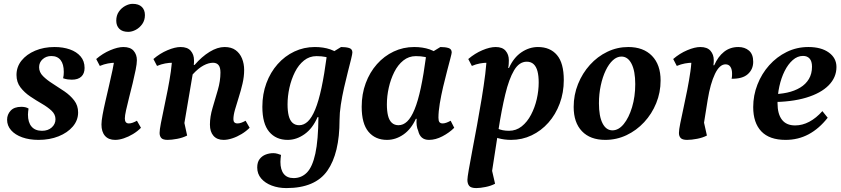

<svg xmlns="http://www.w3.org/2000/svg" viewBox="-20 -702 4291 980"><path d="M176.7 12Q129.8 12 93.5 -1Q57.1 -14 36.7 -37.2Q16.2 -60.5 16.2 -90.9Q16.2 -117.5 34.3 -137.1Q52.5 -156.8 88.8 -156.8Q100.3 -156.8 109.5 -154.6Q118.7 -152.4 125.7 -148Q124.7 -140.4 123.7 -132.6Q122.7 -124.8 122.7 -117.1Q122.7 -77.3 141.1 -55.8Q159.4 -34.4 194.4 -34.4Q225.2 -34.4 244.2 -51.6Q263.2 -68.8 263.2 -93.5Q263.2 -118 243.3 -136.8Q223.3 -155.5 193.7 -172.6Q164 -189.7 134.3 -209.7Q104.6 -229.7 84.4 -256.1Q64.2 -282.5 64.2 -319.4Q64.2 -360.7 89.8 -392.7Q115.5 -424.7 159.6 -443.4Q203.7 -462 258.3 -462Q301.9 -462 336.4 -449.9Q371 -437.7 391.3 -414.1Q411.7 -390.4 411.7 -355.2Q411.7 -326.6 395.1 -311Q378.6 -295.3 346.6 -295.3Q336.4 -295.3 325.8 -296.7Q315.1 -298.1 302.1 -302.6Q304.1 -310.1 304.8 -318.2Q305.6 -326.3 305.6 -334.8Q305.6 -374.6 289.3 -395.3Q273 -416 242.1 -416Q215.7 -416 197.7 -399.8Q179.6 -383.6 179.6 -358.8Q179.6 -333.4 199.6 -313.4Q219.5 -293.4 249.2 -274.8Q278.9 -256.2 308.8 -235.7Q338.8 -215.2 358.7 -189.3Q378.7 -163.4 378.7 -128Q378.7 -87.9 351.6 -56.1Q324.5 -24.4 278.9 -6.2Q233.3 12 176.7 12Z M567.9 12Q533.9 12 515.9 -8.6Q497.9 -29.2 497.9 -66.6Q497.9 -84.6 503.5 -115.4Q509.1 -146.2 518 -184.7Q526.9 -223.2 536.4 -264.2Q546 -305.2 554.2 -344.1Q562.3 -382.9 566 -414.1L610.1 -374Q603.4 -377.9 592.9 -379.8Q582.4 -381.8 568.7 -381.8Q551.1 -381.8 531 -378.1Q511 -374.4 489.5 -365.5L471.1 -400.8Q504.3 -429.5 542.8 -445.7Q581.3 -462 609.6 -462Q645.4 -462 662.1 -442.7Q678.7 -423.4 678.7 -394.9Q678.7 -376.8 672.4 -345.5Q666.2 -314.3 657.2 -277.2Q648.2 -240.2 638.9 -204Q629.7 -167.8 623.4 -139.4Q617.2 -110.9 617.2 -97.4Q617.2 -72 637.7 -72Q646.9 -72 657.5 -75.8Q668.1 -79.6 678.9 -85.8L699.5 -49.8Q682.1 -31.9 658.8 -17.8Q635.5 -3.7 611.7 4.1Q587.8 12 567.9 12ZM634.4 -539.4Q604.5 -539.4 589 -555Q573.4 -570.6 573.4 -596.4Q573.4 -623.1 586.5 -642.2Q599.6 -661.4 619.3 -671.9Q639 -682.4 656.7 -682.4Q688 -682.4 703.8 -666.8Q719.7 -651.3 719.7 -625Q719.7 -598.9 706.3 -579.6Q692.9 -560.4 673.2 -549.9Q653.5 -539.4 634.4 -539.4Z M835.6 12Q811.8 12 803.2 2.4Q794.6 -7.2 794.6 -23.3Q794.6 -39.1 801.1 -72.6Q807.6 -106.2 817.1 -150.9Q826.6 -195.6 836.1 -243.9Q845.6 -292.3 852.1 -337.6Q858.6 -383 858.6 -417.4L902.1 -374Q897.1 -377.3 885.7 -379.6Q874.4 -381.8 860.7 -381.8Q843.1 -381.8 823 -378.1Q803 -374.4 781.5 -365.5L763.1 -400.8Q796.3 -429.5 834.8 -445.7Q873.3 -462 901.6 -462Q936.9 -462 953.5 -442.7Q970.2 -423.4 970.2 -394.9Q970.2 -389.6 970.2 -383.5Q970.2 -377.4 969.1 -370.4H973.1Q1010.1 -413.1 1050 -437.5Q1090 -462 1126.4 -462Q1160.9 -462 1182.7 -446Q1204.5 -430.1 1215.3 -403.4Q1226.2 -376.6 1226.2 -345Q1226.2 -310.6 1217.8 -274.9Q1209.5 -239.2 1198.7 -205.6Q1188 -171.9 1179.6 -142.8Q1171.3 -113.8 1171.3 -93.2Q1171.3 -72 1192.5 -72Q1201.6 -72 1212.2 -75.8Q1222.8 -79.6 1233.6 -85.8L1254.2 -49.8Q1236.3 -31.9 1213 -17.8Q1189.8 -3.7 1165.7 4.1Q1141.6 12 1121.2 12Q1088.1 12 1069.8 -8.6Q1051.5 -29.2 1051.5 -66.1Q1051.5 -106.6 1065 -151.5Q1078.4 -196.5 1091.8 -242.7Q1105.2 -288.8 1105.2 -331.8Q1105.2 -358.1 1095.4 -369.9Q1085.6 -381.7 1067.2 -381.7Q1044.8 -381.7 1018.7 -367.8Q992.6 -353.9 963.3 -322.1L917.3 -51.1L912.6 -113.4L935.2 -10.2Q912.5 1.4 884 6.7Q855.6 12 835.6 12Z M1441.8 258Q1401.1 258 1367.1 245.2Q1333.1 232.4 1313 208.9Q1292.9 185.4 1292.9 153Q1292.9 125.9 1305.1 110Q1317.3 94.1 1336 86.9Q1354.7 79.7 1375.1 79.7Q1385.7 79.7 1396.5 82.8Q1407.3 85.8 1414.3 88.7Q1413.3 97.4 1412.3 106.4Q1411.3 115.5 1411.3 124Q1411.3 164 1428.3 185.5Q1445.2 207 1478.5 207Q1519 207 1546.9 178.4Q1574.8 149.7 1589.6 81.8Q1604.4 13.9 1605.3 -104.3H1600.8Q1576.1 -46.8 1534.8 -17.4Q1493.5 12 1448.4 12Q1388.6 12 1353.8 -29.5Q1319.1 -70.9 1319.1 -157Q1319.1 -222 1339.7 -277.5Q1360.2 -333 1397 -374.5Q1433.7 -416 1482.5 -439Q1531.2 -462 1587 -462Q1630.7 -462 1665.8 -450Q1700.9 -438.1 1729.7 -408.1L1714.1 -370.7Q1703 -381.7 1675.5 -398.6Q1648.1 -415.5 1595.3 -415.5Q1559.5 -415.5 1531.7 -393.3Q1503.9 -371.1 1485.4 -334.2Q1466.9 -297.3 1457.3 -254.2Q1447.7 -211.2 1447.7 -169.1Q1447.7 -135.3 1453.6 -111.4Q1459.6 -87.5 1473 -75.2Q1486.4 -62.9 1507 -62.9Q1531.2 -62.9 1551.4 -82.2Q1571.7 -101.5 1589 -143.6Q1606.4 -185.6 1620.9 -253.5Q1635.4 -321.5 1648.2 -417.7L1720.7 -462Q1745.8 -462 1762.2 -456.9Q1778.6 -451.8 1778.6 -434.4Q1778.6 -426.9 1772.1 -400.4Q1765.6 -373.9 1755.8 -335.9Q1746.1 -298 1736.1 -254.2Q1726.1 -210.4 1719.6 -167.5Q1713.1 -124.6 1713.1 -89.7Q1713.1 80.4 1651 169.2Q1588.9 258 1441.8 258Z M1955.4 12Q1895.6 12 1860.8 -29.5Q1826.1 -70.9 1826.1 -157Q1826.1 -222 1846.7 -277.5Q1867.2 -333 1904 -374.5Q1940.7 -416 1989.5 -439Q2038.2 -462 2094 -462Q2137.7 -462 2172.8 -450Q2207.9 -438.1 2236.7 -408.1L2221.1 -370.7Q2210 -381.7 2182.5 -398.6Q2155.1 -415.5 2102.3 -415.5Q2066.5 -415.5 2038.7 -393.3Q2010.9 -371.1 1992.4 -334.2Q1973.9 -297.3 1964.3 -254.2Q1954.7 -211.2 1954.7 -169.1Q1954.7 -135.3 1960.6 -111.4Q1966.6 -87.5 1980 -75.2Q1993.4 -62.9 2014 -62.9Q2038.2 -62.9 2058.4 -82.2Q2078.7 -101.5 2096 -143.6Q2113.4 -185.6 2127.9 -253.5Q2142.4 -321.5 2155.2 -417.7L2227.7 -462Q2252.8 -462 2269.2 -456.9Q2285.6 -451.8 2285.6 -434.4Q2285.6 -429.5 2278.8 -403.6Q2272 -377.6 2262 -339.6Q2252 -301.7 2241.7 -258.2Q2231.5 -214.6 2224.7 -173.6Q2217.9 -132.6 2217.9 -101.2Q2217.9 -85 2223.1 -78.5Q2228.4 -72 2239.5 -72Q2247.8 -72 2258.1 -75.6Q2268.5 -79.2 2280.2 -85.8L2298.5 -49.8Q2273.5 -24.8 2238.4 -6.4Q2203.4 12 2169.6 12Q2146.9 12 2133.2 0.1Q2119.6 -11.9 2114.7 -33.9Q2108.7 -46.8 2106.8 -62.7Q2104.9 -78.6 2106.6 -95.5H2102.6Q2078.3 -42.4 2038.9 -15.2Q1999.4 12 1955.4 12Z M2411.1 258Q2384 258 2374.9 246.7Q2365.7 235.5 2365.7 216.1Q2365.7 204.6 2372.8 163.8Q2379.8 122.9 2391.1 63.8Q2402.5 4.6 2415 -63.8Q2427.6 -132.2 2438.7 -199.9Q2449.8 -267.6 2456.9 -324.7Q2463.9 -381.9 2463.9 -417.4L2509.1 -374Q2504.1 -377.3 2491.3 -379.6Q2478.6 -381.8 2467.7 -381.8Q2449.5 -381.8 2429.5 -378.1Q2409.4 -374.4 2388.5 -365.5L2370.1 -400.8Q2403.8 -429.5 2442 -445.7Q2480.3 -462 2510.2 -462Q2544.4 -462 2560.8 -442.7Q2577.2 -423.4 2577.2 -394.9Q2577.2 -384.8 2576.6 -375.3Q2576.1 -365.7 2573.9 -355.1H2577.9Q2601.6 -408.1 2641.5 -435.1Q2681.5 -462 2725.6 -462Q2788.2 -462 2822.9 -421Q2857.7 -380.1 2857.7 -293.5Q2857.7 -229.1 2836.8 -173.3Q2816 -117.5 2779.2 -76Q2742.5 -34.5 2693.7 -11.3Q2645 12 2588.7 12Q2553.8 12 2522.5 3.3Q2491.2 -5.3 2463.6 -28.1L2472.1 -70Q2495.3 -57.3 2519.4 -45.9Q2543.5 -34.5 2578.2 -34.5Q2614.6 -34.5 2642.9 -57Q2671.2 -79.5 2690.5 -116.4Q2709.9 -153.3 2719.8 -196.3Q2729.6 -239.4 2729.6 -280.9Q2729.6 -314.7 2723.4 -338.3Q2717.2 -361.9 2703.7 -374.5Q2690.3 -387.1 2668.7 -387.1Q2630 -387.1 2603.9 -343Q2577.8 -298.9 2559 -220.3Q2540.1 -141.7 2523.9 -37.1Q2507.7 67.6 2489 188.3L2483.2 132.6L2506.9 235.8Q2486.3 246.8 2458.4 252.4Q2430.5 258 2411.1 258Z M3069.4 12Q2992.5 12 2950.3 -32.3Q2908.1 -76.5 2908.1 -156Q2908.1 -217.9 2930.4 -273.1Q2952.7 -328.4 2991.1 -370.9Q3029.5 -413.5 3079.9 -437.7Q3130.4 -462 3186.7 -462Q3264.1 -462 3307.9 -416.9Q3351.8 -371.7 3351.8 -291.3Q3351.8 -230 3329.4 -175.3Q3307.1 -120.6 3267.9 -78.4Q3228.7 -36.1 3177.7 -12Q3126.7 12 3069.4 12ZM3106 -36.7Q3137.5 -36.7 3163.7 -68.9Q3189.9 -101.1 3206.2 -155Q3222.4 -208.9 3222.4 -272.8Q3222.4 -339.2 3203.6 -376.3Q3184.7 -413.3 3151.9 -413.3Q3128.7 -413.3 3108.1 -394.4Q3087.5 -375.5 3071.6 -342.3Q3055.6 -309 3046.4 -265.7Q3037.1 -222.5 3037.1 -174.6Q3037.1 -108.7 3055.4 -72.7Q3073.7 -36.7 3106 -36.7Z M3487 12Q3463.2 12 3454.3 2.4Q3445.4 -7.2 3445.4 -23.3Q3445.4 -39.1 3452.2 -72.6Q3458.9 -106.2 3468.7 -150.9Q3478.5 -195.6 3488 -243.9Q3497.5 -292.3 3504 -337.6Q3510.5 -383 3509.4 -417.4L3555.1 -374Q3550.1 -377.3 3538.7 -379.6Q3527.4 -381.8 3513.7 -381.8Q3496.1 -381.8 3476 -378.1Q3456 -374.4 3434.5 -365.5L3416.1 -400.8Q3449.3 -429.5 3487.8 -445.7Q3526.3 -462 3554.6 -462Q3589.9 -462 3606.5 -442.7Q3623.2 -423.4 3623.2 -394.9Q3623.2 -389 3622.9 -382.6Q3622.6 -376.3 3621.5 -368.8H3625.5Q3644.7 -413.1 3675.6 -437.5Q3706.5 -462 3748.7 -462Q3781.5 -462 3803 -443.6Q3824.5 -425.3 3824.5 -386.6Q3824.5 -348.2 3797.1 -323.7Q3769.8 -299.1 3714.1 -300.1Q3716.1 -307.5 3716.3 -314Q3716.6 -320.4 3716.6 -326.4Q3716.6 -347.8 3708.3 -360.7Q3700 -373.6 3683.2 -373.6Q3652.7 -373.6 3629.3 -324.7Q3605.8 -275.7 3592.3 -193.3L3570.3 -56L3565.1 -113.4L3588.2 -10.2Q3567.1 0.8 3538.4 6.4Q3509.7 12 3487 12Z M3989.7 12Q3907.4 12 3865.9 -31.5Q3824.5 -75.1 3824.5 -155.5Q3824.5 -215.2 3846.1 -270.4Q3867.6 -325.6 3906 -368.7Q3944.5 -411.8 3995.6 -436.9Q4046.8 -462 4105.9 -462Q4171.7 -462 4210.5 -433.9Q4249.4 -405.8 4249.4 -360Q4249.4 -306.9 4209.5 -266.4Q4169.6 -226 4094.4 -203.4Q4019.3 -180.9 3912 -180.9L3914 -221Q3959.3 -221 3997.4 -229.2Q4035.6 -237.5 4064.3 -254.9Q4093 -272.3 4108.8 -299Q4124.6 -325.7 4124.6 -361.7Q4124.6 -389 4112.5 -402.8Q4100.5 -416.6 4078.7 -416.6Q4050.2 -416.6 4026.2 -395.3Q4002.2 -374.1 3984.8 -339.2Q3967.4 -304.3 3958 -261.4Q3948.6 -218.5 3948.6 -175.3Q3948.6 -120.6 3971 -91.2Q3993.5 -61.8 4038.4 -61.8Q4075.5 -61.8 4110.7 -80.5Q4145.9 -99.2 4177.6 -134.8L4204.7 -101.1Q4161 -45.3 4107.4 -16.6Q4053.9 12 3989.7 12Z"/></svg>

Font: Petrona
Style: Italic
Weight: 400
Italic angle: -9°
Designer: Ringo R. Seeber
Foundry: Ringo R. Seeber
Version: Version 2.001; ttfautohint (v1.8.3)